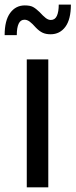

<svg xmlns="http://www.w3.org/2000/svg" viewBox="-46 -799 323 819"><path d="M160 0H68.2V-545.6H160ZM256.4 -779.5Q256.4 -716.4 232.8 -684.6Q209.2 -652.8 169.7 -652.8Q150.3 -652.8 136.2 -659.2Q122.1 -665.6 107.2 -681Q91.8 -698.5 80.8 -706.7Q69.7 -714.9 58.5 -714.9Q41.5 -714.9 33.6 -697.9Q25.6 -681 25.6 -649.2H-26.2Q-26.2 -711.8 -2.6 -743.8Q21 -775.9 59.5 -775.9Q82.6 -775.9 94.9 -769.2Q107.2 -762.6 122.6 -747.7Q138.5 -730.3 149.2 -722.1Q160 -713.8 170.8 -713.8Q188.7 -713.8 196.7 -731.5Q204.6 -749.2 204.6 -779.5Z"/></svg>

Font: Myanmar Handwriting
Style: Regular
Weight: 400
Designer: Khon Soe Zaw Thu
Foundry: PaOh Unicode khonsoezawthu@gmail.com and @hotmail.com
Version: Version 1.30 November 9, 2016